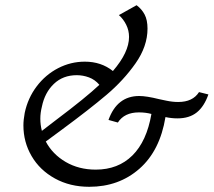

<svg xmlns="http://www.w3.org/2000/svg" viewBox="-20 -712 821 738"><path d="M781 -349Q765 -303 736.5 -280Q708 -257 662 -257Q639 -257 616 -262Q595 -133 516 -63.5Q437 6 323 6Q249 6 191 -26Q133 -58 101.5 -112Q70 -166 70 -230Q70 -251 75 -278Q87 -335 121 -380Q155 -425 203.5 -450Q252 -475 306 -475Q369 -475 414 -439Q476 -511 476 -570Q476 -595 465 -617Q454 -639 437 -654L505 -692Q525 -677 536 -656Q547 -635 547 -602Q547 -534 501 -468.5Q455 -403 389.5 -347.5Q324 -292 217 -213L156 -168Q182 -119 232.5 -89.5Q283 -60 348 -60Q434 -60 489 -114.5Q544 -169 562 -274Q540 -280 514 -280Q458 -280 433 -241L397 -251Q430 -343 515 -343Q543 -343 591 -331Q596 -330 619.5 -325Q643 -320 665 -320Q721 -320 745 -358ZM135 -256Q135 -232 141 -209L197 -252Q310 -337 362 -386Q345 -406 322 -414.5Q299 -423 275 -423Q222 -423 187 -389.5Q152 -356 141 -302Q135 -278 135 -256Z"/></svg>

Font: Ysabeau Medium
Style: Italic
Weight: 500
Italic angle: -12°
Designer: Christian Thalmann (Catharsis Fonts)
Version: Version 0.003